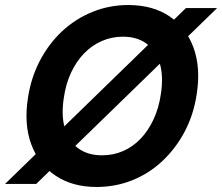

<svg xmlns="http://www.w3.org/2000/svg" viewBox="-47 -732 884 764"><path d="M-27 0 693 -700H817L97 0ZM337 12Q241 12 174 -33Q107 -78 77.5 -157.5Q48 -237 64 -341Q76 -422 111.5 -490Q147 -558 200 -607.5Q253 -657 320.5 -684.5Q388 -712 463 -712Q561 -712 627.5 -667Q694 -622 723 -542.5Q752 -463 736 -359Q724 -277 688.5 -209.5Q653 -142 600 -92Q547 -42 480 -15Q413 12 337 12ZM359 -114Q404 -114 443 -131Q482 -148 512.5 -180Q543 -212 564 -257Q585 -302 593 -357Q604 -428 589 -479Q574 -530 536.5 -558Q499 -586 442 -586Q397 -586 357.5 -568.5Q318 -551 287.5 -519.5Q257 -488 236 -443.5Q215 -399 207 -343Q196 -273 211 -221.5Q226 -170 264 -142Q302 -114 359 -114Z"/></svg>

Font: DM Sans 10pt ExtraBold
Style: Italic
Weight: 800
Italic angle: -10°
Version: Version 4.004;gftools[0.9.30]